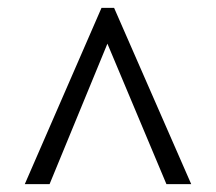

<svg xmlns="http://www.w3.org/2000/svg" viewBox="-20 -734 550 488"><path d="M43 -266H106L253 -623L403 -266H466L270 -714H238Z"/></svg>

Font: Noto Serif Armenian SemiCondensed
Style: Regular
Weight: 400
Width: 4
Designer: Monotype Design Team
Foundry: Monotype Imaging Inc.
Version: Version 2.008